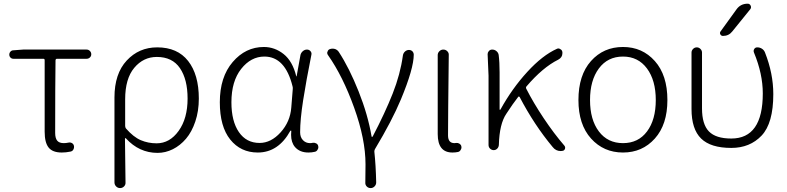

<svg xmlns="http://www.w3.org/2000/svg" viewBox="-20 -796 4173 1018"><path d="M307.6 12.7Q258.8 12.7 237.8 -13.7Q216.8 -40 216.8 -97.7V-476.6Q216.8 -484.4 210 -484.4H50.8Q42 -484.4 35.6 -490.7Q29.3 -497.1 29.3 -506.3Q29.3 -515.6 35.6 -522.5Q42 -529.3 50.8 -529.3L102.5 -533.2H439.5Q449.2 -533.2 456.5 -525.9Q463.9 -518.6 463.9 -508.3Q463.9 -498 456.5 -491.2Q449.2 -484.4 439.5 -484.4H282.2Q275.4 -484.4 274.4 -476.6Q272.5 -345.7 272.5 -91.8Q272.5 -63.5 283.2 -50.3Q293.9 -37.1 318.4 -37.1Q330.1 -37.1 343.8 -40Q353.5 -42 361.8 -37.1Q370.1 -32.2 372.1 -22.5Q374 -12.7 369.1 -3.4Q364.3 5.9 353.5 7.8Q330.1 12.7 307.6 12.7Z M586.9 170.9V-279.3Q586.9 -405.3 651.9 -475.1Q716.8 -544.9 813.5 -544.9Q920.9 -544.9 977.5 -472.7Q1034.2 -400.4 1034.2 -273.4Q1034.2 -207 1015.6 -151.9Q997.1 -96.7 966.3 -60.5Q935.5 -24.4 896.5 -4.9Q857.4 14.6 815.4 14.6Q717.8 14.6 647.5 -62.5Q645.5 -64.5 644 -63.5Q642.6 -62.5 642.6 -60.5Q644.5 62.5 645.5 170.9Q646.5 183.6 637.7 192.4Q628.9 201.2 616.7 201.2Q604.5 201.2 595.7 192.4Q586.9 183.6 586.9 170.9ZM810.5 -36.1Q879.9 -36.1 927.2 -102.1Q974.6 -168 974.6 -273.4Q974.6 -375 934.1 -434.6Q893.6 -494.1 811.5 -494.1Q740.2 -494.1 691.9 -436.5Q643.6 -378.9 643.6 -269.5V-128.9Q643.6 -121.1 647.5 -115.2Q687.5 -69.3 726.6 -52.7Q765.6 -36.1 810.5 -36.1Z M1346.7 12.7Q1255.9 12.7 1200.7 -56.2Q1145.5 -125 1145.5 -253.9Q1145.5 -387.7 1213.9 -467.3Q1282.2 -546.9 1378.9 -546.9Q1436.5 -546.9 1483.9 -509.3Q1531.2 -471.7 1550.8 -391.6Q1550.8 -390.6 1551.8 -390.6Q1552.7 -390.6 1552.7 -391.6L1573.2 -504.9Q1576.2 -516.6 1585.9 -524.9Q1595.7 -533.2 1607.4 -533.2Q1619.1 -533.2 1626.5 -524.4Q1633.8 -515.6 1630.9 -504.9Q1603.5 -368.2 1587.4 -265.1Q1571.3 -162.1 1571.3 -94.7Q1571.3 -68.4 1586.4 -52.7Q1601.6 -37.1 1624 -37.1Q1630.9 -37.1 1639.6 -39.1Q1648.4 -40 1656.7 -35.6Q1665 -31.2 1667 -22.5Q1668 -18.6 1668 -15.6Q1668 -8.8 1664.1 -2.9Q1659.2 6.8 1649.4 8.8Q1633.8 12.7 1615.2 12.7Q1569.3 12.7 1543.9 -16.6Q1523.4 -41 1523.4 -81.1Q1523.4 -90.8 1524.4 -101.6Q1524.4 -103.5 1522.5 -103.5Q1520.5 -103.5 1519.5 -102.5Q1456.1 12.7 1346.7 12.7ZM1356.4 -38.1Q1417 -38.1 1467.8 -94.2Q1518.6 -150.4 1524.4 -225.6L1532.2 -323.2Q1533.2 -331.1 1531.2 -337.9Q1492.2 -496.1 1381.8 -496.1Q1310.5 -496.1 1258.8 -430.7Q1207 -365.2 1207 -253.9Q1207 -153.3 1246.6 -95.7Q1286.1 -38.1 1356.4 -38.1Z M1974.6 170.9Q1974.6 183.6 1965.8 192.4Q1957 201.2 1945.3 201.2Q1932.6 201.2 1924.3 192.4Q1916 183.6 1917 171.9Q1918 138.7 1918 75.2Q1918 -57.6 1857.9 -224.6Q1797.9 -391.6 1719.7 -502.9Q1714.8 -508.8 1714.8 -515.6Q1714.8 -518.6 1716.8 -522.5Q1719.7 -533.2 1730.5 -536.1Q1736.3 -538.1 1743.2 -538.1Q1750 -538.1 1756.8 -536.1Q1769.5 -531.2 1776.4 -520.5Q1832 -435.5 1881.3 -311.5Q1930.7 -187.5 1950.2 -72.3Q1950.2 -70.3 1952.6 -70.3Q1955.1 -70.3 1956.1 -72.3Q2021.5 -197.3 2062 -299.8Q2102.5 -402.3 2116.2 -502Q2118.2 -514.6 2127.4 -522.9Q2136.7 -531.2 2148.4 -531.2Q2160.2 -531.2 2168 -522.5Q2173.8 -515.6 2173.8 -506.8Q2173.8 -432.6 2105.5 -268.6Q2058.6 -156.2 1967.8 -4.9Q1964.8 1 1964.8 7.8Q1972.7 81.1 1974.6 170.9Z M2378.9 12.7Q2300.8 12.7 2300.8 -85V-503.9Q2300.8 -515.6 2309.6 -524.4Q2318.4 -533.2 2330.6 -533.2Q2342.8 -533.2 2351.6 -524.4Q2360.4 -515.6 2359.4 -503.9Q2355.5 -168 2355.5 -78.1Q2355.5 -37.1 2389.6 -37.1Q2393.6 -37.1 2398.4 -38.1Q2408.2 -39.1 2416 -34.2Q2423.8 -29.3 2425.8 -21.5Q2426.8 -17.6 2426.8 -14.6Q2426.8 -7.8 2422.9 -2Q2418 7.8 2408.2 9.8Q2394.5 12.7 2378.9 12.7Z M2972.7 -23.4Q2976.6 -18.6 2976.6 -12.7Q2976.6 -9.8 2975.6 -6.8Q2971.7 2.9 2961.9 3.9Q2958 4.9 2953.1 4.9Q2926.8 4.9 2910.2 -16.6Q2812.5 -133.8 2735.4 -281.2Q2733.4 -284.2 2731 -284.2Q2728.5 -284.2 2727.5 -282.2Q2699.2 -246.1 2665 -193.4Q2627.9 -139.6 2625 -27.3Q2624 -15.6 2616.2 -7.8Q2608.4 0 2597.7 0Q2586.9 0 2578.6 -7.8Q2570.3 -15.6 2570.3 -27.3V-394.5L2565.4 -508.8Q2565.4 -517.6 2571.3 -524.4Q2578.1 -533.2 2589.8 -533.2Q2602.5 -533.2 2612.3 -524.9Q2622.1 -516.6 2624 -504.9Q2628.9 -466.8 2628.9 -412.1V-215.8Q2628.9 -213.9 2630.9 -213.9Q2632.8 -213.9 2633.8 -215.8Q2695.3 -327.1 2775.9 -415Q2856.4 -502.9 2932.6 -537.1Q2936.5 -539.1 2940.4 -539.1Q2946.3 -539.1 2951.2 -535.2Q2960.9 -530.3 2961.9 -518.6Q2961.9 -516.6 2961.9 -513.7Q2961.9 -491.2 2939.5 -479.5Q2857.4 -438.5 2771.5 -337.9Q2766.6 -332 2770.5 -325.2Q2807.6 -252 2862.3 -169.9Q2917 -87.9 2972.7 -23.4Z M3283.2 12.7Q3180.7 12.7 3113.8 -61.5Q3046.9 -135.7 3046.9 -265.6Q3046.9 -397.5 3113.3 -472.2Q3179.7 -546.9 3283.2 -546.9Q3385.7 -546.9 3452.1 -472.2Q3518.6 -397.5 3518.6 -265.6Q3518.6 -135.7 3452.1 -61.5Q3385.7 12.7 3283.2 12.7ZM3283.2 -37.1Q3364.3 -37.1 3410.6 -99.1Q3457 -161.1 3457 -265.6Q3457 -370.1 3410.2 -433.1Q3363.3 -496.1 3283.2 -496.1Q3202.1 -496.1 3155.3 -433.1Q3108.4 -370.1 3108.4 -265.6Q3108.4 -161.1 3155.3 -99.1Q3202.1 -37.1 3283.2 -37.1Z M3884.8 -746.1Q3906.2 -776.4 3944.3 -776.4Q3955.1 -776.4 3960 -766.1Q3964.8 -755.9 3958 -747.1L3862.3 -628.9Q3843.8 -605.5 3813.5 -605.5Q3803.7 -605.5 3799.3 -613.8Q3794.9 -622.1 3800.8 -629.9ZM3857.4 -11.7Q3748 -11.7 3697.3 -61.5Q3646.5 -111.3 3646.5 -217.8V-517.6Q3646.5 -528.3 3654.8 -536.6Q3663.1 -544.9 3674.3 -544.9Q3685.5 -544.9 3693.8 -536.6Q3702.1 -528.3 3702.1 -517.6V-221.7Q3702.1 -136.7 3738.8 -99.1Q3775.4 -61.5 3857.4 -61.5Q4024.4 -61.5 4024.4 -300.8Q4024.4 -404.3 3977.5 -517.6Q3973.6 -527.3 3979 -536.1Q3984.4 -544.9 3995.1 -544.9Q4008.8 -544.9 4020 -537.6Q4031.2 -530.3 4036.1 -517.6Q4080.1 -406.2 4080.1 -296.9Q4080.1 -142.6 4018.1 -77.1Q3956.1 -11.7 3857.4 -11.7Z"/></svg>

Font: irohamaru Light
Style: Regular
Weight: 200
Designer: [Source Han Sans]
Ryoko NISHIZUKA  (kana & ideographs); Paul D. Hunt (Latin, Greek & Cyrillic); Wenlong ZHANG  (bopomofo
Version: Version 1.01